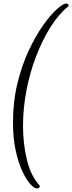

<svg xmlns="http://www.w3.org/2000/svg" viewBox="-20 -805 410 1093"><path d="M191 268Q175 268 152 242.5Q129 217 106.5 168.5Q84 120 69 50.5Q54 -19 54 -108Q54 -227 79 -330Q104 -433 143.5 -517Q183 -601 225.5 -661Q268 -721 304 -753Q340 -785 358 -785Q371 -785 370 -770Q315 -726 268 -651.5Q221 -577 185.5 -484.5Q150 -392 130.5 -290Q111 -188 111 -88Q111 14 133.5 106Q156 198 207 253Q205 268 191 268Z"/></svg>

Font: Petrona ExtraLight
Style: Italic
Weight: 200
Italic angle: -9°
Designer: Ringo R. Seeber
Foundry: Ringo R. Seeber
Version: Version 2.001; ttfautohint (v1.8.3)